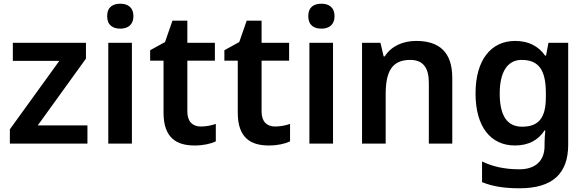

<svg xmlns="http://www.w3.org/2000/svg" viewBox="-20 -772 3152 1032"><path d="M450 0V-98H183L442 -457V-542H49V-445H299L33 -77V0Z M627 -752C587 -752 556 -735 556 -685C556 -636 587 -618 627 -618C664 -618 697 -636 697 -685C697 -735 664 -752 627 -752ZM689 -542H562V0H689Z M1059 -92C1016 -92 987 -118 987 -172V-446H1135V-542H987V-661H907L867 -546L787 -502V-446H859V-166C859 -28 932 10 1026 10C1073 10 1112 1 1140 -12V-106C1118 -98 1088 -92 1059 -92Z M1458 -92C1415 -92 1386 -118 1386 -172V-446H1534V-542H1386V-661H1306L1266 -546L1186 -502V-446H1258V-166C1258 -28 1331 10 1425 10C1472 10 1511 1 1539 -12V-106C1517 -98 1487 -92 1458 -92Z M1708 -752C1668 -752 1637 -735 1637 -685C1637 -636 1668 -618 1708 -618C1745 -618 1778 -636 1778 -685C1778 -735 1745 -752 1708 -752ZM1770 -542H1643V0H1770Z M2217 -552C2145 -552 2083 -524 2048 -469H2042L2025 -542H1926V0H2053V-264C2053 -384 2084 -450 2185 -450C2254 -450 2285 -408 2285 -327V0H2411V-353C2411 -493 2340 -552 2217 -552Z M2749 -552C2618 -552 2536 -448 2536 -270C2536 -91 2617 10 2748 10C2822 10 2874 -20 2907 -71H2911C2909 -53 2907 -20 2907 -3V13C2907 92 2858 138 2772 138C2691 138 2628 123 2571 96V207C2627 230 2691 240 2773 240C2951 240 3034 160 3034 6V-542H2928L2915 -473H2910C2875 -523 2822 -552 2749 -552ZM2784 -450C2876 -450 2914 -395 2914 -272V-250C2914 -140 2877 -91 2786 -91C2706 -91 2666 -150 2666 -269C2666 -386 2708 -450 2784 -450Z"/></svg>

Font: Noto Sans Myanmar UI SemiBold
Style: Regular
Weight: 600
Designer: Monotype Design Team
Foundry: Monotype Imaging Inc.
Version: Version 2.103